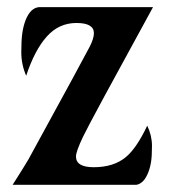

<svg xmlns="http://www.w3.org/2000/svg" viewBox="-20 -513 471 533"><path d="M388.7 -164.1Q401.9 -136.7 401.9 -107.9Q401.9 -79.1 399.2 -62.7Q396.5 -46.4 391.1 -33.2Q379.4 -3.9 358.9 0H15.1Q48.3 -52.2 59.1 -70.8Q218.3 -361.8 229.5 -384.3Q240.7 -406.7 240.7 -420.9Q240.7 -449.2 192.1 -449.2Q143.6 -449.2 109.9 -411.6Q76.2 -374 52.7 -302.7Q39.1 -334 39.1 -367.9Q39.1 -401.9 42 -421.4Q44.9 -440.9 50.8 -456.5Q64.5 -491.2 88.4 -493.2H404.8Q230.5 -175.3 210.7 -133.8Q190.9 -92.3 190.9 -78.6Q190.9 -48.8 240.2 -48.8Q295.4 -48.8 329.1 -76.7Q358.9 -101.1 388.7 -164.1Z"/></svg>

Font: Amarante
Style: Regular
Weight: 400
Designer: Karolina Lach
Foundry: Sorkin Type Co.
Version: Version 1.001